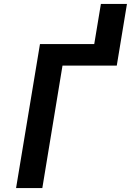

<svg xmlns="http://www.w3.org/2000/svg" viewBox="-20 -960 668 980"><path d="M62 0 184 -735H461L495 -940H628L576 -625H299L196 0Z"/></svg>

Font: Iosevka SS04 XBd Ex
Style: Italic
Weight: 800
Width: 7
Italic angle: -9°
Monospace: yes
Designer: Belleve Invis
Foundry: Belleve Invis
Version: Version 19.0.0; ttfautohint (v1.8.4)